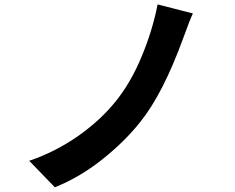

<svg xmlns="http://www.w3.org/2000/svg" viewBox="-20 -792 1040 850"><path d="M677.7 -772.5 834 -732.4Q821.3 -707 790 -620.1Q701.2 -377 601.6 -252.9Q532.2 -165 431.6 -85.4Q331.1 -5.9 222.7 37.1L109.4 -80.1Q223.6 -119.1 322.3 -187.5Q420.9 -255.9 489.3 -339.8Q557.6 -422.9 606.4 -540Q655.3 -657.2 677.7 -772.5Z"/></svg>

Font: Gen Shin Gothic Monospace Bold
Style: Bold
Weight: 700
Designer: [Source Han Sans]
Ryoko NISHIZUKA  (kana & ideographs); Paul D. Hunt (Latin, Greek & Cyrillic); Wenlong ZHANG  (bopomofo
Version: Version 1.002.20150607